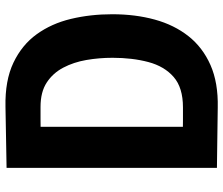

<svg xmlns="http://www.w3.org/2000/svg" viewBox="-77 -735 815 701"><g transform="rotate(-90 330.5 -384.5)"><path d="M291 -772Q387 -774 452 -743Q517 -712 556 -658Q595 -604 612 -533Q629 -462 629 -382Q629 -298 609.5 -227Q590 -156 549 -104Q508 -52 443.5 -23.5Q379 5 288 3Q237 2 179 1.5Q121 1 68 0V-768Q120 -769 180 -770Q240 -771 291 -772ZM289 -124Q361 -124 400 -158Q439 -192 454.5 -250.5Q470 -309 470 -381Q470 -430 462 -476.5Q454 -523 434 -561Q414 -599 379.5 -621.5Q345 -644 291 -644Q271 -644 244 -644Q217 -644 197 -643L218 -666V-102L197 -125Q217 -124 243 -124Q269 -124 289 -124Z"/></g></svg>

Font: Yaldevi
Style: Bold
Weight: 700
Designer: Sol Matas, Rajitha Manaperi, Kosala Senevirathne
Foundry: Mooniak
Version: Version 1.100